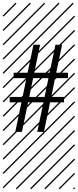

<svg xmlns="http://www.w3.org/2000/svg" viewBox="-23 -978 577 1424"><path d="M139.6 0H90.3L136.2 -219.2H48.8V-259.3H144.5L173.3 -398.4H78.1V-438.5H181.6L225.1 -646H274.4L231 -438.5H344.7L388.2 -646H437.5L394 -438.5H481.4V-398.4H385.7L356.9 -259.3H452.1V-219.2H348.6L302.7 0H253.4L299.3 -219.2H185.5ZM336.4 -398.4H222.7L193.8 -259.3H307.6ZM526.9 410.6 533.7 417.5 525.4 425.8 518.6 418.9ZM526.9 304.7 533.7 311.5 419.4 425.8 412.6 418.9ZM526.9 198.7 533.7 205.6 313.5 425.8 306.6 418.9ZM526.9 92.3 533.7 99.1 207.5 425.8 200.7 418.9ZM526.9 -13.2 533.7 -6.3 101.6 425.8 94.7 418.9ZM526.9 -119.1 533.7 -112.3 3.4 418 -3.4 411.1ZM526.9 -225.6 533.7 -218.8 3.4 311.5 -3.4 304.7ZM526.9 -331.5 533.7 -324.7 3.4 205.6 -3.4 198.7ZM526.9 -438 533.7 -431.2 3.4 99.1 -3.4 92.3ZM526.9 -543.5 533.7 -536.6 3.4 -6.3 -3.4 -13.2ZM526.9 -649.4 533.7 -642.6 3.4 -112.3 -3.4 -119.1ZM526.9 -755.9 533.7 -749 3.4 -218.8 -3.4 -225.6ZM526.9 -861.8 533.7 -855 3.4 -324.7 -3.4 -331.5ZM516.6 -958 523.4 -951.2 3.4 -431.2 -3.4 -438ZM411.1 -958 418 -951.2 3.4 -536.6 -3.4 -543.5ZM305.2 -958 312 -951.2 3.4 -642.6 -3.4 -649.4ZM198.7 -958 205.6 -951.2 3.4 -749 -3.4 -755.9ZM92.3 -958 99.1 -951.2 3.4 -855 -3.4 -861.8Z"/></svg>

Font: AzarMehrMSRS2
Style: Regular
Weight: 1
Designer: Amin Abedi
Version: Version 1.00